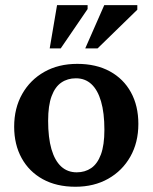

<svg xmlns="http://www.w3.org/2000/svg" viewBox="-20 -700 582 732"><path d="M272.5 -43Q304 -43 327.8 -59.2Q351.5 -75.5 364.8 -111.2Q378 -147 378 -205Q378 -270 365.2 -313.5Q352.5 -357 328.5 -379.2Q304.5 -401.5 269.5 -401.5Q237.5 -401.5 213.8 -385.2Q190 -369 176.8 -333.5Q163.5 -298 163.5 -239.5Q163.5 -175 176.2 -131.2Q189 -87.5 213.2 -65.2Q237.5 -43 272.5 -43ZM267.5 12Q195.5 12 143.2 -16.8Q91 -45.5 62.5 -97.2Q34 -149 34 -217Q34 -287.5 64.5 -341.5Q95 -395.5 149 -426Q203 -456.5 274.5 -456.5Q346.5 -456.5 398.8 -428Q451 -399.5 479.2 -348Q507.5 -296.5 507.5 -227.5Q507.5 -157 477 -103Q446.5 -49 392.5 -18.5Q338.5 12 267.5 12ZM305 -515.5 377.5 -680.5H503.5V-663L352 -515.5ZM169.5 -515.5 197.5 -680.5H314V-665.5L211.5 -515.5Z"/></svg>

Font: Newsreader 16pt SemiBold
Style: Regular
Weight: 600
Designer: Hugues Gentile
Foundry: Production Type
Version: Version 1.003